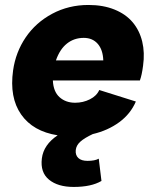

<svg xmlns="http://www.w3.org/2000/svg" viewBox="-20 -531 618 766"><path d="M32.2 -250Q42.5 -322.8 82.5 -381.8Q122.6 -440.9 188.2 -476.1Q253.9 -511.2 333 -511.2Q391.6 -511.2 436.8 -492.9Q481.9 -474.6 509.3 -442.1Q536.6 -409.7 547.4 -365.2Q558.1 -320.8 550.8 -269Q545.9 -231 538.1 -210H190.9Q192.9 -165.5 217.5 -143.3Q242.2 -121.1 279.8 -121.1Q311.5 -121.1 338.6 -134.8Q365.7 -148.4 376 -171.9L522 -126Q501 -76.7 455.8 -43.5Q410.6 -10.3 350.1 3.9Q316.9 19.5 300.5 34.2Q284.2 48.8 282.2 67.9Q280.3 87.9 292.5 99.4Q304.7 110.8 329.1 110.8Q358.4 110.8 374 102.1L384.8 190.9Q344.2 214.8 273.9 214.8Q210.9 214.8 175.5 185.8Q140.1 156.7 147 101.1Q153.8 46.4 210 8.8Q111.3 -6.8 64.2 -74.5Q17.1 -142.1 32.2 -250ZM203.1 -290H392.1Q390.6 -332.5 369.9 -356.2Q349.1 -379.9 314 -379.9Q275.9 -379.9 247.3 -357.4Q218.8 -335 203.1 -290Z"/></svg>

Font: Human Sans Black
Style: Italic
Weight: 800
Italic angle: -8°
Designer: Tim Radville
Foundry: Continuum
Version: Version 1.000;FEAKit 1.0